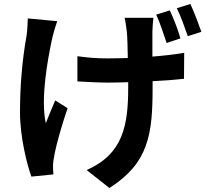

<svg xmlns="http://www.w3.org/2000/svg" viewBox="-20 -853 1040 960"><path d="M932 -833 864 -812C884 -772 904 -715 919 -672L987 -694C974 -731 950 -794 932 -833ZM813 -638 882 -661C871 -702 848 -761 829 -801L761 -780C780 -740 798 -682 813 -638ZM747 -764H603C608 -745 611 -716 614 -696C617 -668 618 -619 619 -563C584 -562 550 -561 518 -561C462 -561 416 -565 367 -572V-446C418 -443 477 -440 520 -440C553 -440 586 -441 621 -442V-417C621 -229 597 -83 413 -3L527 87C724 -38 743 -183 743 -416V-447C803 -450 857 -454 900 -459L901 -589C858 -581 802 -575 742 -570V-696C743 -719 744 -740 747 -764ZM266 -747 119 -761C118 -736 117 -703 113 -676C90 -547 80 -420 80 -291C80 -169 115 -29 137 30L247 19C246 4 245 -11 245 -22C245 -87 297 -251 318 -312L256 -351C240 -315 222 -268 209 -237C182 -360 218 -556 242 -666C247 -687 257 -722 266 -747Z"/></svg>

Font: Spoqa Han Sans Neo Bold
Style: Bold
Weight: 700
Designer: [Spoqa Han Sans Neo] Dong-huui Kim  Younghwa Kang  Yujin Lee  [Noto Sans] Ryoko NISHIZUKA  (kana & ideographs); Paul D. 
Foundry: Spoqa (http://www.spoqa-han-sans.com)
Version: Version 1.100;hotconv 1.0.109;makeotfexe 2.5.65596